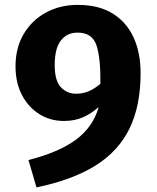

<svg xmlns="http://www.w3.org/2000/svg" viewBox="-20 -749 655 799"><path d="M303.6 -728.7Q390.8 -728.7 448.7 -692.8Q506.7 -656.9 535.9 -593.1Q565.1 -529.2 565.1 -445.1Q565.1 -308.7 519 -214.1Q472.8 -119.5 376.9 -59.7Q281 0 131.8 30.8L98.5 -83.1Q224.1 -114.9 295.4 -167.2Q366.7 -219.5 390.8 -303.6Q359.5 -275.9 324.9 -260.8Q290.3 -245.6 245.6 -245.6Q189.7 -245.6 144.1 -273.8Q98.5 -302.1 71.5 -353.3Q44.6 -404.6 44.6 -473.3Q44.6 -550.3 78.7 -607.7Q112.8 -665.1 171.5 -696.9Q230.3 -728.7 303.6 -728.7ZM207.7 -477.9Q207.7 -412.3 233.6 -385.6Q259.5 -359 295.9 -359Q325.1 -359 349.7 -369.5Q374.4 -380 397.9 -400.5Q399 -508.2 381.3 -560.8Q363.6 -613.3 302.6 -613.3Q259 -613.3 233.3 -580.5Q207.7 -547.7 207.7 -477.9Z"/></svg>

Font: FiraCode Nerd Font
Style: Bold
Weight: 700
Designer: Carrois Corporate, Edenspiekermann AG, Nikita Prokopov
Foundry: Carrois Corporate, Edenspiekermann AG, Nikita Prokopov
Version: Version 6.002;Nerd Fonts 2.1.0